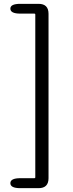

<svg xmlns="http://www.w3.org/2000/svg" viewBox="-20 -811 378 1001"><path d="M86 170Q34 170 34 144Q34 118 86 118H159Q164 118 164 113V-735Q164 -740 159 -740H86Q34 -740 34 -766Q34 -791 86 -791H181Q233 -791 233 -739V118Q233 170 181 170Z"/></svg>

Font: Resource Han Rounded JP
Style: Regular
Weight: 400
Designer: Cyano Hao (round all glyphs); Ryoko NISHIZUKA 西塚涼子 (kana, bopomofo & ideographs); Paul D. Hunt (Latin, Greek & Cyrillic)
Foundry: Cyano Hao
Version: 0.990